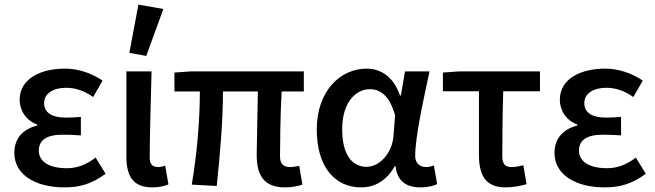

<svg xmlns="http://www.w3.org/2000/svg" viewBox="-20 -799 2835 831"><path d="M42 -137C42 -42 135 12 258 12C324 12 376 -2 437 -47L394 -117C350 -83 310 -71 269 -71C192 -71 148 -100 148 -147C148 -193 182 -216 251 -216C276 -216 302 -215 330 -213V-293C306 -291 286 -290 266 -290C200 -290 171 -314 171 -353C171 -395 211 -419 266 -419C308 -419 347 -405 383 -379L424 -450C377 -482 320 -502 261 -502C157 -502 65 -459 65 -367C65 -323 91 -278 141 -260V-256C84 -241 42 -205 42 -137Z M579 -779 540 -570 613 -557 687 -760ZM527 -122C527 -38 555 12 639 12C672 12 691 6 709 -1L695 -82C684 -78 673 -76 665 -76C641 -76 628 -87 628 -116C628 -220 633 -364 636 -490H527Z M1091 -128C1091 -40 1123 12 1213 12C1245 12 1271 6 1289 0L1275 -81C1258 -78 1246 -76 1237 -76C1207 -76 1192 -88 1192 -122C1192 -160 1193 -302 1199 -403H1295V-490H806L735 -485V-403H845C845 -280 833 -136 810 0L918 6C932 -127 945 -274 945 -403H1096C1095 -306 1091 -171 1091 -128Z M1351 -239C1351 -78 1428 12 1543 12C1604 12 1653 -18 1689 -80H1692C1699 -15 1738 12 1800 12C1833 12 1857 5 1872 -2L1858 -83C1848 -79 1835 -76 1825 -76C1798 -76 1777 -91 1777 -124C1777 -208 1813 -367 1839 -490H1733L1715 -386H1711C1682 -470 1625 -502 1567 -502C1453 -502 1351 -405 1351 -239ZM1683 -211C1678 -137 1623 -77 1567 -77C1501 -77 1461 -133 1461 -240C1461 -356 1520 -413 1581 -413C1624 -413 1665 -388 1690 -300Z M2053 -128C2053 -40 2082 12 2168 12C2203 12 2235 5 2259 -2L2245 -84C2226 -79 2210 -76 2194 -76C2168 -76 2154 -88 2154 -122C2154 -205 2155 -304 2158 -404H2317V-490H1968L1897 -485V-404H2053Z M2380 -137C2380 -42 2473 12 2596 12C2662 12 2714 -2 2775 -47L2732 -117C2688 -83 2648 -71 2607 -71C2530 -71 2486 -100 2486 -147C2486 -193 2520 -216 2589 -216C2614 -216 2640 -215 2668 -213V-293C2644 -291 2624 -290 2604 -290C2538 -290 2509 -314 2509 -353C2509 -395 2549 -419 2604 -419C2646 -419 2685 -405 2721 -379L2762 -450C2715 -482 2658 -502 2599 -502C2495 -502 2403 -459 2403 -367C2403 -323 2429 -278 2479 -260V-256C2422 -241 2380 -205 2380 -137Z"/></svg>

Font: Cambridge Sans Medium
Style: Regular
Weight: 500
Version: Version 2.020;PS 002.020;hotconv 1.0.88;makeotf.lib2.5.64775